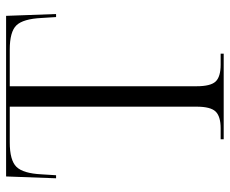

<svg xmlns="http://www.w3.org/2000/svg" viewBox="-82 -672 754 630"><g transform="rotate(-90 295.0 -357.0)"><path d="M153 0V-10H189Q228 -10 244 -26.5Q260 -43 260 -89V-702H143Q84 -702 62.5 -680Q41 -658 38 -598L35 -550H25L31 -714H558L564 -550H554L551 -598Q548 -658 527 -680Q506 -702 447 -702H327V-89Q327 -43 342.5 -26.5Q358 -10 398 -10H434V0Z"/></g></svg>

Font: Noto Serif Display Light
Style: Regular
Weight: 300
Designer: Monotype Design Team
Foundry: Monotype Imaging Inc.
Version: Version 2.009